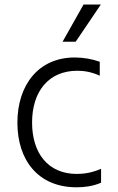

<svg xmlns="http://www.w3.org/2000/svg" viewBox="-20 -802 512 832"><path d="M251.1 -621.1H307.9L416.9 -782.3H342ZM311.8 9.6C342.3 9.6 382.1 5.7 418 -10.3V-70.7C381 -54 344.8 -48.3 312.9 -48.3C187.1 -48.3 119 -139.6 119 -271C119 -404.5 189.6 -495.4 315 -495.4C344.8 -495.4 376.1 -490.4 412.3 -474.1V-534.4C378.9 -546.5 340.6 -552.9 303.6 -552.9C147.4 -552.9 55.4 -434.3 55.4 -270.2C55.4 -109 144.5 9.6 311.8 9.6Z"/></svg>

Font: TID UI Light
Style: Regular
Weight: 300
Designer: The TID Project Authors
Foundry: Bakken & Bæck
Version: Version 1.001;hotconv 1.0.109;makeotfexe 2.5.65596